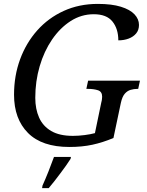

<svg xmlns="http://www.w3.org/2000/svg" viewBox="-20 -744 754 985"><path d="M336 10Q195 10 123.5 -62Q52 -134 52 -258Q52 -355 83 -439.5Q114 -524 171 -588Q228 -652 307 -688Q386 -724 482 -724Q553 -724 600 -709.5Q647 -695 670 -670.5Q693 -646 693 -616Q693 -590 678.5 -572.5Q664 -555 640 -546Q616 -537 587 -537Q587 -596 557 -633.5Q527 -671 461 -671Q397 -671 342.5 -636Q288 -601 247 -541Q206 -481 183.5 -404Q161 -327 161 -242Q161 -185 180.5 -141Q200 -97 242.5 -72Q285 -47 354 -47Q383 -47 414 -51Q445 -55 467 -61L500 -220Q502 -226 503 -235Q504 -244 504 -248Q504 -274 482.5 -281Q461 -288 432 -288H423L432 -330H698L689 -288H685Q667 -288 650 -283Q633 -278 620 -263Q607 -248 600 -216L562 -36Q507 -13 454 -1.5Q401 10 336 10ZM198 208Q213 175 228.5 136Q244 97 257 61H344L342 71Q332 87 318.5 106Q305 125 289.5 145.5Q274 166 259 185.5Q244 205 230 221H196Z"/></svg>

Font: Noto Serif
Style: Italic
Weight: 400
Italic angle: -12°
Designer: Monotype Design Team
Foundry: Monotype Imaging Inc.
Version: Version 2.013